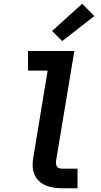

<svg xmlns="http://www.w3.org/2000/svg" viewBox="-20 -1008 540 1028"><path d="M312 0Q289 0 266.5 -3.5Q244 -7 224 -15.5Q204 -24 188.5 -39Q173 -54 164.5 -74Q156 -94 155 -117Q154 -140 158 -163L235 -630H130V-735H378L280 -146Q279 -138 280 -130Q281 -122 285 -116Q289 -110 296.5 -107.5Q304 -105 312 -105H395V0ZM313 -788 259 -842 420 -988 485 -922Z"/></svg>

Font: Iosevka SS04 Extrabold
Style: Italic
Weight: 800
Italic angle: -9°
Monospace: yes
Designer: Belleve Invis
Foundry: Belleve Invis
Version: Version 19.0.0; ttfautohint (v1.8.4)